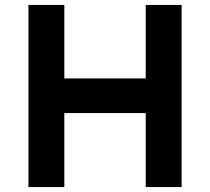

<svg xmlns="http://www.w3.org/2000/svg" viewBox="-20 -756 849 776"><path d="M714 0H569V-299H240V0H95V-736H240V-439H569V-736H714Z"/></svg>

Font: Josefin Sans
Style: Bold
Weight: 700
Designer: Santiago Orozco
Foundry: Typemade
Version: Version 2.000